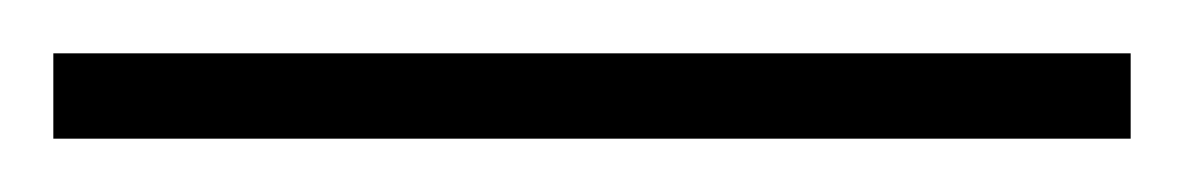

<svg xmlns="http://www.w3.org/2000/svg" viewBox="-22 70 444 72"><path d="M402 122V90H-2V122Z"/></svg>

Font: Noto Sans Bengali ExtraCondensed ExtraLight
Style: Regular
Weight: 200
Width: 2
Designer: Joana Ranito - Universal Thirst; Jelle Bosma - Monotype Design Team
Foundry: Universal Thirst ehf.
Version: Version 3.000